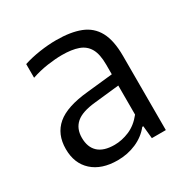

<svg xmlns="http://www.w3.org/2000/svg" viewBox="-133 -670 781 797"><g transform="rotate(-30 257.5 -271.0)"><path d="M210 9Q133.5 9 89.8 -30.5Q46 -70 46 -139Q46 -210 92.8 -249.8Q139.5 -289.5 243 -299.5L388.5 -315L396 -262L248 -246Q183.5 -239.5 155.2 -214.8Q127 -190 127 -146.5Q127 -101 153 -77Q179 -53 230.5 -53Q266 -53 302 -68.2Q338 -83.5 366.5 -119.5V-359Q366.5 -409 351 -436.2Q335.5 -463.5 304.5 -474.5Q273.5 -485.5 226.5 -485.5Q196 -485.5 157.2 -480Q118.5 -474.5 80 -461.5V-527Q115 -538.5 157.2 -544.8Q199.5 -551 237 -551Q306 -551 352.2 -533Q398.5 -515 421.8 -472.2Q445 -429.5 445 -355.5V0H378L372 -60.5H367Q340.5 -27 299.2 -9Q258 9 210 9Z"/></g></svg>

Font: Encode Sans Condensed Thin
Style: Regular
Weight: 400
Version: Version 3.002